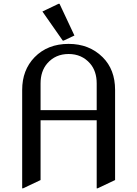

<svg xmlns="http://www.w3.org/2000/svg" viewBox="-20 -980 728 1019"><path d="M97.7 19.5V-502.9Q97.7 -608.4 163.6 -676.3Q232.9 -747.1 344.2 -747.1Q453.6 -747.1 524.9 -676.3Q590.8 -610.8 590.8 -502.9V-24.4L498 19.5H493.2V-341.8H195.3V-24.4L102.5 19.5ZM195.3 -395.5H493.2V-537.1Q493.2 -602.5 458 -643.1Q414.1 -693.4 344.2 -693.4Q273.9 -693.4 230.5 -643.1Q195.3 -602.1 195.3 -537.1ZM291 -960H295.9L375 -791.5L317.9 -764.6H313L205.1 -918.9Z"/></svg>

Font: Nova Slim
Style: Book
Weight: 400
Version: Version 2.000